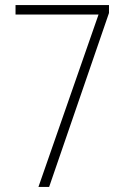

<svg xmlns="http://www.w3.org/2000/svg" viewBox="-20 -734 493 754"><path d="M367 -677 131 0H173L408 -683V-714H41V-677Z"/></svg>

Font: Noto Sans Gurmukhi UI Condensed ExtraLight
Style: Regular
Weight: 200
Width: 3
Designer: Jelle Bosma - Monotype Design Team
Foundry: Monotype Imaging Inc.
Version: Version 2.004